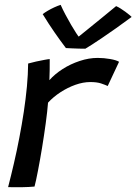

<svg xmlns="http://www.w3.org/2000/svg" viewBox="-20 -776 566 797"><path d="M185 -443.2Q207 -468.2 239.8 -489.3Q272.6 -510.3 310.7 -522.9Q348.7 -535.6 385.4 -535.6Q411.3 -535.6 437.2 -531Q463.1 -526.5 474.2 -519.5L427.1 -419Q416.6 -423.9 399.4 -429.7Q382.2 -435.4 354.8 -435.4Q325.2 -435.4 293 -424Q260.9 -412.6 231.3 -393.3Q201.7 -374.1 179.4 -349.9Q176.7 -314.8 169.9 -264.7Q163.1 -214.6 154.5 -162.3Q145.9 -110.1 137.5 -66.8Q129.2 -23.6 123.3 -1.6Q101.4 0.6 70.3 1.1Q39.3 1.5 13.6 0.9Q25.8 -46.2 37.8 -98.1Q49.9 -149.9 60.2 -204Q70.6 -258 78.8 -311.8Q86.9 -365.6 91.7 -416.3Q96.4 -467.1 96.8 -512.3Q111.3 -516.4 130 -520.6Q148.8 -524.7 164.8 -527.6Q180.8 -530.6 186.4 -530.8Q186.4 -512.5 186.2 -485.4Q186 -458.3 185 -443.2ZM462 -750.6Q471 -746.8 481 -740.4Q491.1 -734.1 500.5 -727.1Q509.9 -720.2 516.9 -714.3Q523.8 -708.4 526.5 -705.7Q492.6 -680.6 462 -659Q431.4 -637.4 406.2 -620.3Q380.9 -603.2 362.5 -591.3Q344.1 -579.5 334.2 -573.8Q322.5 -573.8 307.1 -574.2Q291.8 -574.7 277.5 -575.3Q263.2 -575.9 253.6 -576.5Q229.7 -608 205.9 -642.3Q182.1 -676.6 157.2 -717.4Q165.5 -723.9 178.1 -731.3Q190.6 -738.7 204.9 -745.3Q219.2 -751.9 231.8 -755.9Q240.5 -736.1 252.1 -714.4Q263.6 -692.8 275.2 -672.9Q286.8 -653.1 296 -639Q305.2 -624.9 309.4 -620.7H302.5Q315.9 -631.5 343.8 -654.1Q371.6 -676.6 403.6 -702.7Q435.6 -728.8 462 -750.6Z"/></svg>

Font: Grandstander Thin
Style: Italic
Weight: 100
Italic angle: -15°
Designer: Tyler Finck
Foundry: Etcetera Type Co
Version: Version 1.200